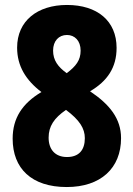

<svg xmlns="http://www.w3.org/2000/svg" viewBox="-20 -744 538 774"><path d="M249 10C386 10 468 -66 468 -187C468 -266 422 -323 343 -376C413 -417 450 -472 450 -551C450 -660 372 -724 250 -724C131 -724 49 -660 49 -552C49 -478 84 -421 147 -373C70 -327 31 -268 31 -185C31 -65 107 10 249 10ZM249 -449C214 -474 194 -501 194 -540C194 -579 217 -603 250 -603C281 -603 305 -580 305 -540C305 -501 286 -477 249 -449ZM250 -111C202 -111 176 -142 176 -189C176 -235 198 -268 246 -301C301 -260 322 -226 322 -187C322 -139 298 -111 250 -111Z"/></svg>

Font: Noto Sans Devanagari UI Condensed ExtraBold
Style: Regular
Weight: 800
Width: 3
Designer: Jelle Bosma - Monotype Design Team
Foundry: Monotype Imaging Inc.
Version: Version 2.004